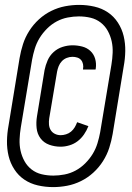

<svg xmlns="http://www.w3.org/2000/svg" viewBox="-20 -732 540 784"><path d="M197 32Q165 32 134.5 25Q104 18 79.5 1.5Q55 -15 38.5 -40.5Q22 -66 15 -95.5Q8 -125 8.5 -156.5Q9 -188 15 -220L60 -495Q65 -524 74 -552Q83 -580 99.5 -606Q116 -632 139 -653Q162 -674 189.5 -687.5Q217 -701 246 -706.5Q275 -712 303 -712Q335 -712 365.5 -705Q396 -698 420.5 -681.5Q445 -665 461.5 -639.5Q478 -614 485 -584.5Q492 -555 491.5 -523.5Q491 -492 485 -460L440 -185Q435 -156 426 -128Q417 -100 400.5 -74Q384 -48 361 -27Q338 -6 310.5 7.5Q283 21 254 26.5Q225 32 197 32ZM198 -15Q220 -15 243.5 -19.5Q267 -24 288.5 -35.5Q310 -47 328 -65Q346 -83 358.5 -103.5Q371 -124 378 -147Q385 -170 389 -192L435 -468Q439 -492 440 -516.5Q441 -541 436 -563.5Q431 -586 420 -606Q409 -626 391 -640Q373 -654 350 -659.5Q327 -665 302 -665Q280 -665 256.5 -660.5Q233 -656 211.5 -644.5Q190 -633 172 -615Q154 -597 141.5 -576.5Q129 -556 122 -533Q115 -510 111 -488L65 -212Q61 -188 60 -163.5Q59 -139 64 -116.5Q69 -94 80 -74Q91 -54 109 -40Q127 -26 150 -20.5Q173 -15 198 -15ZM228 -133Q203 -133 181 -141Q159 -149 145.5 -167Q132 -185 129.5 -209Q127 -233 131 -257L162 -446Q166 -466 174.5 -485.5Q183 -505 199 -519.5Q215 -534 235.5 -540.5Q256 -547 276 -547Q296 -547 315.5 -542Q335 -537 349 -524Q363 -511 368.5 -492Q374 -473 371 -452Q371 -451 370.5 -450Q370 -449 370 -448H319Q319 -449 319 -449.5Q319 -450 319 -450Q321 -460 319 -470Q317 -480 311 -487Q305 -494 295.5 -497Q286 -500 276 -500Q264 -500 252.5 -495.5Q241 -491 232.5 -482Q224 -473 219.5 -461.5Q215 -450 213 -439L181 -249Q179 -236 180 -223.5Q181 -211 187 -201Q193 -191 204 -185.5Q215 -180 228 -180Q238 -180 249.5 -183.5Q261 -187 270 -194.5Q279 -202 285 -212Q291 -222 295 -233L341 -217Q334 -199 323 -183Q312 -167 297 -155.5Q282 -144 263.5 -138.5Q245 -133 228 -133Z"/></svg>

Font: Iosevka SS04 Light
Style: Italic
Weight: 300
Italic angle: -9°
Monospace: yes
Designer: Belleve Invis
Foundry: Belleve Invis
Version: Version 19.0.0; ttfautohint (v1.8.4)